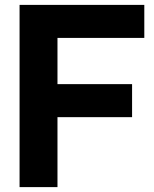

<svg xmlns="http://www.w3.org/2000/svg" viewBox="-20 -765 630 785"><path d="M60 0V-745H570V-610H215V-421H520V-286H215V0Z"/></svg>

Font: Plus Jakarta Display
Style: Bold
Weight: 700
Designer: Gumpita Rahayu
Foundry: Tokotype Studio
Version: Version 1.000;hotconv 1.0.109;makeotfexe 2.5.65596